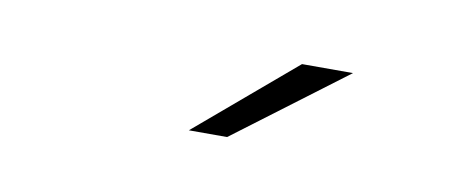

<svg xmlns="http://www.w3.org/2000/svg" viewBox="-29 -799 658 267"><g transform="rotate(10 300.0 -666.0)"><path d="M243 -607 382 -725H454L297 -607Z"/></g></svg>

Font: Montserrat Light Alt1
Style: Light
Weight: 500
Designer: Differentunic
Foundry: Julieta Ulanovsky
Version: 0.1